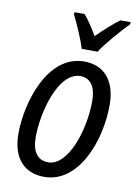

<svg xmlns="http://www.w3.org/2000/svg" viewBox="-86 -817 627 882"><g transform="rotate(10 227.0 -375.5)"><path d="M251 -600H325C349 -640 418 -717 450 -750L451 -760H403C372 -737 336 -705 299 -668C275 -708 253 -741 236 -760H189L188 -750C207 -714 239 -640 251 -600ZM182 9C345 9 422 -204 422 -368C422 -480 367 -545 273 -545C101 -545 32 -310 32 -166C32 -54 88 9 182 9ZM189 -60C139 -60 113 -97 113 -164C113 -283 165 -476 267 -476C318 -476 340 -432 340 -373C340 -233 281 -60 189 -60Z"/></g></svg>

Font: Noto Sans Condensed
Style: Italic
Weight: 400
Width: 3
Italic angle: -12°
Designer: Monotype Design Team
Foundry: Monotype Imaging Inc.
Version: Version 2.013